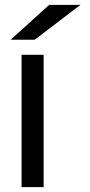

<svg xmlns="http://www.w3.org/2000/svg" viewBox="-20 -762 372 792"><path d="M69 -536H160V10H69ZM183 -742H312L123 -598H24Z"/></svg>

Font: AtCorfu Sans
Style: AtCorfu Sans Regular
Weight: 400
Designer: Kostas Teopoulos
Foundry: Kostas Teopoulos
Version: Version 1.00 July 8, 2025, initial release